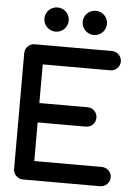

<svg xmlns="http://www.w3.org/2000/svg" viewBox="-60 -957 723 1003"><g transform="rotate(5 301.5 -455.5)"><path d="M98.1 -709C69.8 -709 47.9 -685.5 47.9 -658.2V-50.8C47.9 -23.4 70.3 0 98.1 0H503.9C531.2 0 554.7 -23.4 554.7 -50.8C554.7 -79.6 530.3 -101.1 503.9 -101.1H149.4V-303.7H402.8C428.7 -303.7 453.1 -324.2 453.1 -354.5C453.1 -386.2 427.2 -405.3 402.8 -405.3H149.4V-607.9H503.9C532.2 -607.9 554.7 -631.3 554.7 -658.2C554.7 -687.5 530.3 -709 503.9 -709ZM201.2 -784.2C236.3 -784.2 264.6 -812.5 264.6 -847.7C264.6 -882.8 236.3 -911.1 201.2 -911.1C165.5 -911.1 137.2 -882.8 137.2 -847.7C137.2 -812.5 165.5 -784.2 201.2 -784.2ZM401.9 -784.2C437 -784.2 465.3 -812.5 465.3 -847.7C465.3 -882.8 437 -911.1 401.9 -911.1C366.2 -911.1 337.9 -882.8 337.9 -847.7C337.9 -812.5 366.2 -784.2 401.9 -784.2Z"/></g></svg>

Font: LOB TGL 0-17
Style: Regular
Weight: 400
Designer: Peter Wiegel + adaptations and expanded glyphset by Studio LOB
Foundry: Peter Wiegel + adaptations and expanded glyphset by Studio LOB
Version: Version 1.003;Glyphs 3.1.2 (3151)